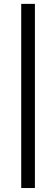

<svg xmlns="http://www.w3.org/2000/svg" viewBox="-20 -730 283 968"><path d="M156 218H87V-710.5H156Z"/></svg>

Font: Anek Telugu Medium
Style: Regular
Weight: 400
Version: Version 1.003